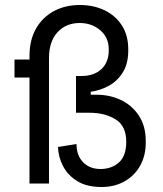

<svg xmlns="http://www.w3.org/2000/svg" viewBox="-20 -734 652 768"><path d="M386 14Q327 14 289 -9.5Q251 -33 232 -70Q213 -107 212 -146L286 -158Q286 -112 312.5 -85Q339 -58 382 -58Q426 -58 455.5 -84Q485 -110 485 -167Q485 -230 442.5 -256.5Q400 -283 338 -283H284V-430H306Q356 -430 385.5 -457.5Q415 -485 415 -532V-537Q415 -584 381 -613Q347 -642 299 -642Q244 -642 210 -605Q176 -568 176 -502V0H98V-424H38V-496H98V-510Q98 -574 124 -619.5Q150 -665 195.5 -689.5Q241 -714 299 -714Q355 -714 399 -692.5Q443 -671 468 -631.5Q493 -592 493 -537V-531Q493 -479 471 -444Q449 -409 414.5 -390.5Q380 -372 343 -367V-355H368Q419 -355 463.5 -334Q508 -313 535.5 -271.5Q563 -230 563 -170V-164Q563 -111 540.5 -71Q518 -31 478 -8.5Q438 14 386 14Z"/></svg>

Font: Space Mono
Style: Regular
Weight: 400
Monospace: yes
Designer: Colophon Foundry + Benjamin Critton
Foundry: Colophon Foundry & Benjamin Critton
Version: Version 1.003; ttfautohint (v1.8.4.7-5d5b)